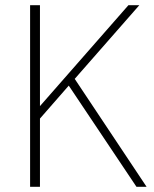

<svg xmlns="http://www.w3.org/2000/svg" viewBox="-20 -720 595 740"><path d="M506 0 245 -390 134 -263V0H96V-700H134V-311L475 -700H517L268 -416L545 0Z"/></svg>

Font: Sarabun Thin
Style: Regular
Weight: 250
Designer: Suppakit Chalermlarp | Katatrad Co.,Ltd.
Foundry: Cadson Demak Co.,Ltd.
Version: Version 1.000; ttfautohint (v1.6)